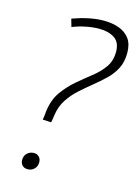

<svg xmlns="http://www.w3.org/2000/svg" viewBox="-109 -765 602 829"><g transform="rotate(15 192.0 -350.5)"><path d="M106 -222Q108 -232 109 -242Q110 -252 111 -262Q118 -314 143 -349Q168 -384 200 -411.5Q232 -439 263.5 -463.5Q295 -488 315.5 -517Q336 -546 336 -586Q336 -629 309 -646.5Q282 -664 241 -664Q214 -664 183 -658Q152 -652 122 -640L112 -675Q148 -688 183.5 -695.5Q219 -703 251 -703Q289 -703 319 -692Q349 -681 366.5 -657.5Q384 -634 384 -594Q384 -554 369 -524.5Q354 -495 329 -471Q304 -447 275.5 -424Q247 -401 221 -377.5Q195 -354 175.5 -324.5Q156 -295 150 -257Q149 -249 147.5 -239.5Q146 -230 144 -220ZM98 2Q82 2 73.5 -7.5Q65 -17 65 -31Q65 -51 78 -62Q91 -73 107 -73Q120 -73 129.5 -64.5Q139 -56 139 -39Q139 -21 127 -9.5Q115 2 98 2Z"/></g></svg>

Font: Bitter Thin Light
Style: Italic
Weight: 300
Italic angle: -9°
Version: Version 2.002